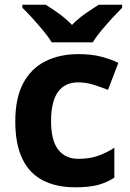

<svg xmlns="http://www.w3.org/2000/svg" viewBox="-20 -786 554 816"><path d="M300 10Q219 10 162 -19.5Q105 -49 75 -111Q45 -173 45 -270Q45 -370 79 -433Q113 -496 173.5 -526Q234 -556 313 -556Q369 -556 410.5 -545Q452 -534 483 -519L439 -404Q404 -418 373.5 -427Q343 -436 313 -436Q197 -436 197 -271Q197 -189 227.5 -150Q258 -111 313 -111Q360 -111 396 -123.5Q432 -136 466 -158V-31Q432 -9 394.5 0.5Q357 10 300 10ZM200 -606Q186 -629 163.5 -656Q141 -683 117.5 -709Q94 -735 75 -753V-766H174Q200 -750 230 -728.5Q260 -707 286 -680Q312 -707 343 -728.5Q374 -750 400 -766H499V-753Q481 -735 457 -709Q433 -683 410.5 -656Q388 -629 374 -606Z"/></svg>

Font: Noto Naskh Arabic
Style: Regular
Weight: 400
Designer: Monotype Design Team, David Williams, Mohamad Dakak and Nizar Qandah
Foundry: Monotype Imaging Inc.
Version: Version 2.013